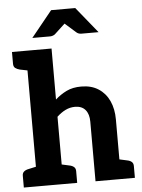

<svg xmlns="http://www.w3.org/2000/svg" viewBox="-62 -1005 781 1054"><g transform="rotate(-5 328.5 -478.5)"><path d="M102 0V-747H244V-466Q273 -492 307 -508.5Q341 -525 388 -525Q444 -525 483 -499.5Q522 -474 542 -430Q562 -386 562 -329V0H421V-329Q421 -370 401.5 -393.5Q382 -417 344 -417Q316 -417 291 -404.5Q266 -392 244 -371V0ZM540 0 554 -110 604 -99Q620 -96 629 -88Q638 -80 638 -65V0ZM26 0V-65Q26 -80 35.5 -88Q45 -96 61 -99L111 -110L124 0ZM124 -747 111 -637 61 -647Q45 -651 35.5 -658.5Q26 -666 26 -682V-747ZM222 0 235 -110 285 -99Q301 -96 310.5 -88Q320 -80 320 -65V0ZM144 -814 260 -957H393L509 -814H415Q398 -814 387 -824L327 -877L270 -824Q266 -820 258 -817Q250 -814 242 -814Z"/></g></svg>

Font: Aleo ExtraBold
Style: Regular
Weight: 800
Designer: Alessio Laiso
Foundry: Alessio Laiso
Version: Version 2.001;gftools[0.9.29]